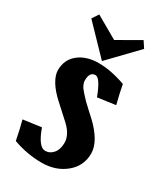

<svg xmlns="http://www.w3.org/2000/svg" viewBox="-171 -746 712 824"><g transform="rotate(30 184.5 -334.5)"><path d="M161.6 -49.3Q185.1 -49.3 201.2 -68.6Q217.3 -87.9 217.3 -120.1Q217.3 -159.2 178.7 -196.3Q161.1 -211.9 106.9 -261.7Q72.3 -293 54.4 -322.8Q36.6 -352.5 36.6 -377Q36.6 -429.7 75.2 -460.2Q113.8 -490.7 174.3 -490.7Q234.4 -490.7 307.6 -464.8Q316.9 -416 328.6 -371.6L240.2 -359.4Q210.4 -439 187.5 -439Q158.7 -439 158.7 -396.5Q158.7 -385.7 164.3 -374Q169.9 -362.3 184.6 -346.2Q199.2 -330.1 207.5 -321.5Q215.8 -313 238.3 -292.5Q260.7 -272 265.1 -268.1Q339.4 -197.8 339.4 -137.7Q339.4 -76.2 291.7 -36.9Q244.1 2.4 174.3 2.4Q102.5 2.4 32.2 -22.9Q22 -76.2 10.7 -117.7L100.1 -129.9Q128.9 -49.3 161.6 -49.3ZM180.7 -504.9 49.8 -640.6 70.8 -672.4 180.7 -609.4Q250 -648.4 290.5 -672.4L311.5 -640.6Z"/></g></svg>

Font: Flanker
Style: Bold
Weight: 700
Designer: Flanker
Foundry: Flanker
Version: Version 2.021